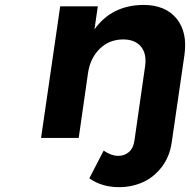

<svg xmlns="http://www.w3.org/2000/svg" viewBox="-20 -564 777 785"><path d="M147.9 0 226.1 -538.1H379.9L366.2 -443.8Q436.5 -542.5 565.9 -543.9Q656.2 -543.9 701.9 -488Q747.6 -432.1 733.9 -337.9L682.1 18.1Q673.8 76.2 641.6 118.4Q609.4 160.6 564.2 180.9Q519 201.2 466.8 201.2Q396 201.2 345.2 165L403.8 51.8Q435.1 73.2 463.9 73.2Q489.3 73.2 507.3 57.4Q525.4 41.5 529.8 9.8L573.2 -293Q580.6 -343.8 556.4 -373.3Q532.2 -402.8 482.9 -402.8Q425.8 -402.3 387.2 -364Q348.6 -325.7 339.8 -265.1L301.8 0Z"/></svg>

Font: Trueno SemiBold
Style: Italic
Weight: 600
Designer: Julieta Ulanovsky
Foundry: Julieta Ulanovsky
Version: Version 3.001b | FøM Fix